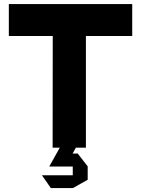

<svg xmlns="http://www.w3.org/2000/svg" viewBox="-20 -739 706 961"><path d="M243.4 0 244 -558.7 377.5 -718.5H410V0ZM24.2 -558.7V-718.5H377.5L244 -558.7ZM410 -558.7V-718.5H641.8V-558.7ZM306.7 94.6 329 29.3H368.8L418.9 93.6V94.6ZM227.1 94.6V93.6L279.2 0H359.4V1L306.7 94.6ZM234.4 202.2 190.5 139.2V138.2H344.2V202.2ZM344.2 202.2V94.6H418.9V160.8L345.2 202.2Z"/></svg>

Font: Foldit Thin
Style: Regular
Weight: 100
Designer: Sophia Tai
Foundry: Sophia Tai
Version: Version 1.003